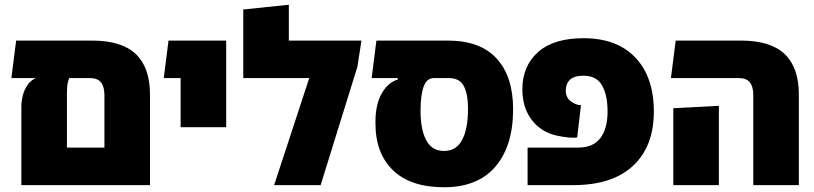

<svg xmlns="http://www.w3.org/2000/svg" viewBox="-20 -780 3431 809"><path d="M368 -609Q493 -609 552.5 -552Q612 -495 612 -382V0H70V-336Q70 -351 75 -373.5Q80 -396 93 -417.5Q106 -439 130 -451H28L48 -609ZM420 -158V-379Q420 -415 405.5 -433Q391 -451 359 -451H272Q265 -435 263.5 -418Q262 -401 262 -384V-158Z M741 -244V-451H670L690 -609H933V-244Z M1197 -609H1503L1486 -499L1331 0H1135L1283 -451H1005V-740L1197 -760Z M1851 9Q1710 9 1636 -62.5Q1562 -134 1562 -260V-268Q1562 -339 1588 -385.5Q1614 -432 1656 -445V-451H1546L1566 -609H1867Q2004 -609 2073 -533Q2142 -457 2142 -320Q2142 -165 2067.5 -78Q1993 9 1851 9ZM1752 -314Q1752 -234 1776 -189Q1800 -144 1851 -144Q1903 -144 1927.5 -191Q1952 -238 1952 -322Q1952 -383 1934.5 -417Q1917 -451 1871 -451H1808Q1778 -451 1765 -415Q1752 -379 1752 -314Z M2203 0V-158H2416Q2479 -158 2509.5 -198Q2540 -238 2540 -310Q2540 -380 2516.5 -420.5Q2493 -461 2439 -461Q2399 -461 2381.5 -444Q2364 -427 2364 -398Q2364 -364 2393 -348Q2410 -337 2428 -337L2412 -201Q2384 -196 2324 -209Q2259 -224 2220 -275.5Q2181 -327 2181 -404Q2181 -501 2246.5 -560Q2312 -619 2439 -619Q2580 -619 2657.5 -537Q2735 -455 2735 -310Q2735 -163 2647.5 -81.5Q2560 0 2396 0Z M3154 0V-379Q3154 -415 3139.5 -433Q3125 -451 3093 -451H2807L2827 -609H3102Q3227 -609 3286.5 -552Q3346 -495 3346 -382V0ZM2817 0V-324L3009 -334V0Z"/></svg>

Font: Noto Sans Hebrew SemiCondensed Black
Style: Regular
Weight: 900
Width: 4
Designer: Ben Nathan
Foundry: Google LLC
Version: Version 3.001; ttfautohint (v1.8.4.7-5d5b)